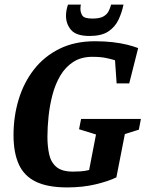

<svg xmlns="http://www.w3.org/2000/svg" viewBox="-20 -808 642 838"><path d="M273 10Q188 10 136.5 -15Q85 -40 62 -91Q39 -142 39 -218Q39 -300 61.5 -374Q84 -448 128.5 -505Q173 -562 239.5 -595Q306 -628 395 -628Q436 -628 471 -624Q506 -620 534.5 -613Q563 -606 583 -598L544 -444H489L482 -545Q466 -550 442.5 -555Q419 -560 383 -560Q334 -560 299.5 -537.5Q265 -515 243 -477.5Q221 -440 209 -394Q197 -348 192 -300.5Q187 -253 187 -211Q187 -170 194.5 -135Q202 -100 226 -79.5Q250 -59 298 -59Q311 -59 330 -60Q349 -61 369 -66L399 -221L325 -244L334 -289H595L586 -242L525 -223L488 -34Q454 -17 397.5 -3.5Q341 10 273 10ZM371 -651Q313 -651 290.5 -677Q268 -703 268 -740Q268 -751 270.5 -764.5Q273 -778 277 -788H333Q332 -784 331.5 -779Q331 -774 331 -770Q331 -753 339.5 -740Q348 -727 383 -727Q415 -727 431 -736Q447 -745 454 -759Q461 -773 465 -788H519Q512 -753 497 -721.5Q482 -690 452.5 -670.5Q423 -651 371 -651Z"/></svg>

Font: Manuale
Style: Bold Italic
Weight: 700
Italic angle: -11°
Version: Version 1.002